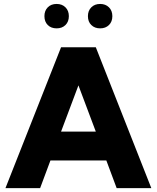

<svg xmlns="http://www.w3.org/2000/svg" viewBox="-20 -978 815 998"><path d="M188.5 0H8.3L297.4 -732.4H478L766.6 0H586.4L532.7 -144H242.2ZM297.4 -293.9H478L387.7 -534.2ZM500.5 -830.6Q472.2 -830.6 454.6 -847.9Q437 -865.2 437 -894Q437 -922.4 454.6 -939.9Q472.2 -957.5 500.5 -957.5Q528.8 -957.5 546.4 -939.9Q564 -922.4 564 -894Q564 -865.2 546.4 -847.9Q528.8 -830.6 500.5 -830.6ZM274.4 -830.6Q245.6 -830.6 228.3 -847.9Q210.9 -865.2 210.9 -894Q210.9 -922.4 228.3 -939.9Q245.6 -957.5 274.4 -957.5Q302.7 -957.5 320.3 -939.9Q337.9 -922.4 337.9 -894Q337.9 -865.2 320.3 -847.9Q302.7 -830.6 274.4 -830.6Z"/></svg>

Font: Kumbh Sans ExtraBold
Style: Regular
Weight: 800
Version: Version 1.005